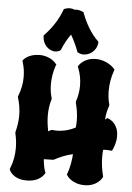

<svg xmlns="http://www.w3.org/2000/svg" viewBox="-63 -1024 738 1073"><g transform="rotate(5 306.0 -488.0)"><path d="M608 -311C598 -368 554 -382 552 -383L547 -385C543 -381 539 -378 535 -375C536 -406 543 -431 551 -454V-461C544 -486 541 -512 541 -538C541 -575 547 -613 561 -652L563 -658L558 -664C557 -665 520 -708 454 -708C387 -708 361 -664 360 -662L357 -657L360 -651C373 -618 379 -585 379 -551C379 -522 374 -492 364 -462V-454C372 -425 378 -390 378 -354C378 -342 377 -329 376 -317C334 -295 296 -290 272 -290C256 -290 247 -292 247 -292L240 -291L224 -282C217 -316 214 -345 214 -373C214 -403 218 -431 227 -462V-469C219 -495 216 -521 216 -548C216 -582 222 -616 234 -652L237 -658L232 -663C231 -665 201 -703 139 -703C78 -703 51 -670 50 -668L46 -663L48 -657C57 -628 61 -600 61 -572C61 -536 54 -501 40 -465L38 -461L39 -457C49 -424 55 -391 55 -356C55 -325 50 -294 42 -262V-256C49 -227 52 -199 52 -172C52 -132 45 -94 30 -58L28 -54L30 -49C30 -47 50 2 127 2C204 2 226 -44 227 -46L229 -50L227 -55C222 -66 216 -92 213 -125C231 -125 252 -126 265 -126L271 -128C294 -141 334 -159 373 -167C371 -131 363 -88 351 -56L349 -51L352 -46C353 -44 381 0 452 0C523 0 549 -49 550 -52L552 -56L551 -60C543 -91 537 -129 537 -166C537 -179 537 -193 539 -206C544 -207 549 -207 554 -207C567 -207 578 -206 588 -205L592 -212C593 -214 610 -249 610 -288C610 -296 609 -303 608 -311ZM457 -808C416 -848 387 -898 364 -958L363 -962L359 -964C347 -970 335 -973 323 -973C319 -973 316 -973 312 -972C303 -976 294 -978 284 -978C275 -978 265 -976 256 -972L252 -971L250 -966C230 -912 199 -863 155 -817L152 -814V-810C152 -768 184 -730 224 -730C233 -730 242 -733 250 -737L255 -742C268 -774 284 -804 304 -832C321 -803 335 -773 347 -741L348 -737L352 -735C361 -730 372 -727 383 -727C417 -727 456 -754 460 -799V-804Z"/></g></svg>

Font: Hanalei Fill
Style: Regular
Weight: 400
Designer: Astigmatic (AOETI)
Foundry: Astigmatic (AOETI)
Version: Version 1.000